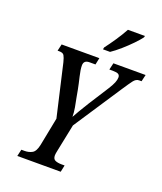

<svg xmlns="http://www.w3.org/2000/svg" viewBox="-166 -1037 966 1143"><g transform="rotate(20 317.5 -465.5)"><path d="M82 0 92 -43H113Q139 -43 160 -54.5Q181 -66 190 -110L225 -288L149 -618Q142 -646 134.5 -658.5Q127 -671 104 -671H93L103 -714H342L333 -671H295Q259 -671 259 -638Q259 -612 269 -570.5Q279 -529 286 -493L294 -449Q300 -421 305.5 -389.5Q311 -358 311 -331Q322 -351 336.5 -376Q351 -401 373 -436L456 -566Q473 -593 480.5 -611.5Q488 -630 488 -645Q488 -659 478 -665Q468 -671 443 -671H421L431 -714H635L625 -671H610Q590 -671 574.5 -650.5Q559 -630 530 -586L331 -284L296 -113Q291 -90 291 -80Q291 -57 306.5 -50Q322 -43 347 -43H366L357 0ZM344 -771 347 -784Q370 -814 397 -854Q424 -894 444 -931H552L549 -921Q535 -902 507.5 -873.5Q480 -845 448 -817Q416 -789 389 -771Z"/></g></svg>

Font: Noto Serif ExtraCondensed Medium
Style: Italic
Weight: 500
Width: 2
Italic angle: -12°
Designer: Monotype Design Team
Foundry: Monotype Imaging Inc.
Version: Version 2.013; ttfautohint (v1.8.4.7-5d5b)